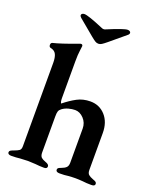

<svg xmlns="http://www.w3.org/2000/svg" viewBox="-158 -958 860 1053"><g transform="rotate(20 272.5 -431.0)"><path d="M17 -10Q17 -17 22.5 -21Q28 -25 40 -29Q62 -37 71 -43.5Q80 -50 80 -68V-555Q80 -586 71.5 -604Q63 -622 39 -627Q29 -629 29 -642Q29 -653 38 -656Q81 -666 178 -702Q184 -705 188 -705Q198 -705 198 -695Q198 -689 194.5 -666.5Q191 -644 191 -604V-391Q191 -367 197 -360Q233 -389 267.5 -407.5Q302 -426 345 -426Q398 -426 432.5 -387.5Q467 -349 467 -286V-71Q467 -52 476 -44Q485 -36 504 -29Q516 -25 521 -21Q526 -17 526 -10Q526 3 505 3Q475 3 454 0Q430 -2 411 -2Q390 -2 368 0Q350 3 320 3Q298 3 298 -11Q298 -18 303 -21.5Q308 -25 319 -29Q336 -35 345.5 -44Q355 -53 355 -72V-271Q355 -305 332.5 -329Q310 -353 282 -353Q264 -353 244 -347.5Q224 -342 209 -331Q198 -323 194.5 -313.5Q191 -304 191 -283V-69Q192 -51 200.5 -43.5Q209 -36 226 -30Q247 -23 247 -11Q247 3 229 3Q201 3 178 0Q150 -2 134 -2Q117 -2 89 0Q67 3 37 3Q28 3 22.5 -0.5Q17 -4 17 -10ZM230 -764 140 -839Q132 -846 132 -853Q132 -858 137 -861.5Q142 -865 150 -865Q172 -865 264 -826Q270 -823 276 -823Q282 -823 288 -826Q381 -865 402 -865Q410 -865 415 -861.5Q420 -858 420 -853Q420 -845 412 -839L322 -764Q305 -750 295.5 -744Q286 -738 276 -738Q266 -738 256.5 -744Q247 -750 230 -764Z"/></g></svg>

Font: EB Garamond SemiBold
Style: Regular
Weight: 600
Designer: Georg Duffner and Octavio Pardo
Foundry: Georg Duffner
Version: Version 1.000